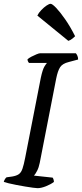

<svg xmlns="http://www.w3.org/2000/svg" viewBox="-29 -982 428 1002"><path d="M167 0Q160 0 142.6 -2.4Q125.3 -4.8 102.6 -8.5Q79.8 -12.3 57 -16.7Q34.1 -21.1 16.4 -25.4Q-1.3 -29.6 -9.3 -32.6Q-7.3 -40.6 -3 -47.3Q1.2 -54 5.2 -56.7L34.3 -60.7Q57 -64.5 69.2 -73Q81.4 -81.5 88.3 -101.7Q95.3 -121.9 102.3 -158.3L183.9 -575.7Q193.4 -620.2 203.6 -636.1Q213.7 -651.9 216.2 -653.6H122.1Q119.9 -656.6 117.5 -660.7Q115.1 -664.8 114.4 -672.4Q121.1 -678.9 134.7 -686.1Q148.2 -693.2 161.5 -698.6Q174.8 -704 180 -704H366.8Q370.8 -700 374.8 -691.2Q378.8 -682.4 378.6 -671.4L330 -658.4Q297.1 -650.4 284.7 -631.3Q272.3 -612.1 264.3 -572.1L178.4 -132.1Q173.6 -107.8 164.5 -90.3Q155.3 -72.7 148.3 -65.5L245.8 -55Q248.4 -51.6 250.4 -45Q252.4 -38.3 252.4 -32.6Q236.1 -20.1 210.9 -10Q185.7 0 167 0ZM327.6 -768.8 165.9 -900.6Q172.6 -915 186.5 -929.4Q200.3 -943.8 213.9 -953Q227.6 -962.1 234.8 -962.1Q243.8 -962.1 264.1 -940.9Q284.4 -919.6 310.9 -881.7Q337.5 -843.7 363 -792.9Q359 -788.9 348.9 -780.5Q338.8 -772.2 327.6 -768.8Z"/></svg>

Font: Texturina Medium
Style: Italic
Weight: 500
Italic angle: -11°
Designer: Guillermo Torres Carreño
Foundry: Omnibus-Type
Version: Version 1.002